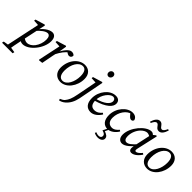

<svg xmlns="http://www.w3.org/2000/svg" viewBox="62 -1871 3248 3248"><g transform="rotate(45 1686.5 -246.5)"><path d="M-76 240H177L185 206L66 187H46L-69 206L-76 240ZM7 240H85C95 172 107 106 134 -22L138 -40L200 -334L201 -339L231 -478L218 -488L48 -437L44 -408L163 -401L146 -415L7 240ZM187 13C331 13 496 -196 496 -365C496 -455 454 -488 405 -488C332 -488 223 -414 161 -296H156L172 -290C245 -374 312 -421 358 -421C396 -421 419 -390 419 -325C419 -256 394 -184 354 -131C319 -86 273 -55 223 -55C194 -55 160 -67 127 -101L85 -45C118 -3 146 13 187 13Z M695 -255C739 -340 785 -406 848 -448V-454L798 -451L810 -439C832 -418 860 -402 881 -402C914 -402 933 -425 934 -458C920 -480 895 -488 867 -488C804 -488 739 -392 695 -304H682L695 -255ZM570 0 580 8 647 0C660 -71 672 -140 687 -210L709 -309L714 -329L738 -478L725 -488L560 -437L556 -408L676 -401L658 -415L570 0Z M1089 13C1230 13 1346 -139 1346 -313C1346 -426 1278 -488 1184 -488C1042 -488 923 -343 923 -163C923 -49 997 13 1089 13ZM1101 -27C1045 -27 1004 -70 1004 -175C1004 -324 1078 -448 1173 -448C1227 -448 1265 -406 1265 -298C1265 -164 1199 -27 1101 -27Z M1295 248C1330 242 1364 226 1396 199C1459 146 1498 70 1517 -23L1605 -478L1592 -488L1423 -437L1420 -408L1540 -401L1521 -416L1450 -48C1428 73 1402 123 1368 166C1348 191 1323 205 1287 220L1295 248ZM1603 -626C1632 -626 1659 -655 1659 -688C1659 -720 1638 -741 1607 -741C1578 -741 1552 -713 1552 -680C1552 -647 1573 -626 1603 -626Z M1811 13C1885 13 1950 -43 1992 -111L1969 -129C1942 -95 1897 -56 1834 -56C1769 -56 1730 -95 1730 -194C1730 -327 1835 -445 1900 -445C1933 -445 1955 -423 1955 -386C1955 -329 1891 -255 1704 -207L1708 -169C1955 -235 2022 -330 2022 -396C2022 -455 1986 -488 1922 -488C1782 -488 1661 -334 1661 -173C1661 -45 1724 13 1811 13Z M2217 13C2286 13 2359 -41 2399 -111L2376 -129C2348 -95 2307 -56 2254 -56C2188 -56 2143 -98 2143 -185C2143 -321 2232 -442 2329 -457H2344V-468H2287L2332 -416C2350 -396 2369 -380 2391 -380C2409 -380 2429 -390 2433 -415C2422 -458 2386 -488 2325 -488C2199 -488 2068 -343 2068 -174C2068 -49 2130 13 2217 13ZM2174 87C2221 99 2248 115 2248 152C2248 182 2225 199 2190 199C2165 199 2146 193 2124 183L2113 208C2134 221 2168 231 2202 231C2266 231 2305 197 2305 157C2305 110 2271 89 2203 65L2205 86L2245 0H2217L2174 87Z M2561 13C2632 13 2721 -66 2791 -170H2794L2782 -192C2695 -89 2645 -56 2604 -56C2568 -56 2544 -85 2544 -146C2544 -234 2582 -314 2630 -364C2666 -401 2708 -422 2740 -422C2774 -422 2808 -401 2833 -380L2870 -406C2844 -452 2818 -488 2775 -488C2646 -488 2466 -279 2466 -105C2466 -22 2513 13 2561 13ZM2784 13C2851 13 2914 -51 2953 -109L2929 -128C2894 -85 2856 -56 2831 -56C2818 -56 2807 -64 2807 -78C2807 -89 2810 -110 2816 -135L2896 -489L2878 -498L2817 -449L2810 -443L2743 -133L2742 -128C2735 -95 2732 -74 2732 -45C2732 -5 2757 13 2784 13ZM2639 -586 2663 -577C2685 -626 2707 -656 2736 -656C2761 -656 2776 -630 2793 -608C2808 -589 2825 -575 2856 -575C2910 -575 2944 -626 2969 -703L2945 -713C2923 -664 2901 -633 2872 -633C2847 -633 2834 -658 2815 -681C2800 -700 2783 -715 2752 -715C2700 -715 2663 -664 2639 -586Z M3163 13C3304 13 3420 -139 3420 -313C3420 -426 3352 -488 3258 -488C3116 -488 2997 -343 2997 -163C2997 -49 3071 13 3163 13ZM3175 -27C3119 -27 3078 -70 3078 -175C3078 -324 3152 -448 3247 -448C3301 -448 3339 -406 3339 -298C3339 -164 3273 -27 3175 -27Z"/></g></svg>

Font: Source Serif 4 Variable
Style: Italic
Weight: 400
Italic angle: -12°
Designer: Frank Grießhammer
Foundry: Adobe Systems Incorporated
Version: Version 4.004;hotconv 1.0.116;makeotfexe 2.5.65601